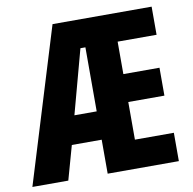

<svg xmlns="http://www.w3.org/2000/svg" viewBox="-84 -794 878 874"><g transform="rotate(-10 355.5 -357.0)"><path d="M673 0H344V-157H206L162 0H-4L215 -714H673V-584H493V-434H660V-305H493V-131H673ZM241 -288H344V-584H321Z"/></g></svg>

Font: Noto Sans Hebrew ExtraCondensed ExtraBold
Style: Regular
Weight: 800
Width: 2
Designer: Monotype Design Team
Foundry: Monotype Imaging Inc.
Version: Version 2.004; ttfautohint (v1.8.4.7-5d5b)